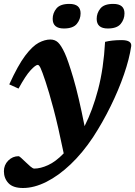

<svg xmlns="http://www.w3.org/2000/svg" viewBox="-32 -731 694 984"><path d="M63 -277 15.5 -298.5Q60 -396.5 97.2 -445.8Q134.5 -495 166.2 -511.8Q198 -528.5 226 -528.5Q249.5 -528.5 265.5 -513.5Q281.5 -498.5 300 -458.5Q316.5 -423 343.8 -331Q371 -239 401.5 -84.5Q442.5 -165.5 470.8 -272.5Q499 -379.5 506.5 -516.5Q524 -521 545 -523.2Q566 -525.5 592 -525.5Q644 -525 640.5 -494.5Q631 -429.5 603.5 -349.8Q576 -270 535.2 -187Q494.5 -104 445 -28Q391.5 52.5 330 111Q268.5 169.5 205.8 201Q143 232.5 86 232.5Q34.5 232.5 11.2 207.5Q-12 182.5 -12 146.5Q-12 114.5 10.2 92Q32.5 69.5 63.5 69.5Q67 69.5 77 78.8Q87 88 99 99.5Q111 111.5 123.8 122.2Q136.5 133 143.5 133Q175.5 133 214.5 115.2Q253.5 97.5 294.5 55Q265.5 -86 242 -174Q218.5 -262 201.5 -312.5Q183.5 -366.5 175.8 -382.5Q168 -398.5 161.5 -398.5Q150.5 -398.5 125 -371.2Q99.5 -344 63 -277ZM295.5 -585Q238 -585 238 -634.5Q238 -664 257.2 -687.5Q276.5 -711 323.5 -711Q381 -711 381 -662.5Q381 -632.5 361.8 -608.8Q342.5 -585 295.5 -585ZM520.5 -585Q463.5 -585 463.5 -634.5Q463.5 -664 482.5 -687.5Q501.5 -711 548.5 -711Q606 -711 606 -662.5Q606 -632.5 586.8 -608.8Q567.5 -585 520.5 -585Z"/></svg>

Font: Newsreader Caption SemiBold
Style: Italic
Weight: 600
Italic angle: -17°
Designer: Hugues Gentile
Foundry: Production Type
Version: Version 1.001